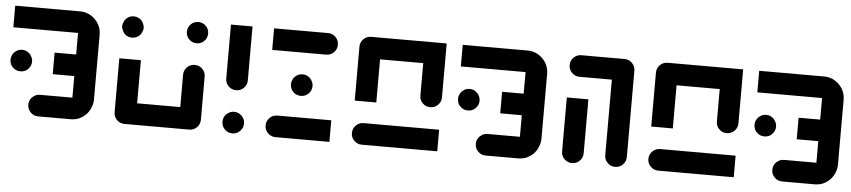

<svg xmlns="http://www.w3.org/2000/svg" viewBox="-33 -555 3148 710"><g transform="rotate(5 1541.0 -200.0)"><path d="M68.4 -171.9Q62.5 -166 55.7 -163.1Q47.9 -160.2 40 -160.2Q32.2 -160.2 24.4 -163.1Q17.6 -166 11.7 -171.9Q5.9 -176.8 2.9 -184.6Q0 -192.4 0 -200.2Q0 -208 2.9 -214.8Q5.9 -222.7 11.7 -228.5Q17.6 -233.4 24.4 -237.3Q32.2 -240.2 40 -240.2Q47.9 -240.2 55.7 -237.3Q62.5 -233.4 68.4 -228.5Q73.2 -222.7 77.1 -214.8Q80.1 -208 80.1 -200.2Q80.1 -192.4 77.1 -184.6Q73.2 -176.8 68.4 -171.9ZM320.3 -80.1Q320.3 -63.5 313.5 -48.8Q307.6 -34.2 296.9 -23.4Q286.1 -12.7 271.5 -5.9Q256.8 0 240.2 0Q200.2 0 120.1 0Q103.5 0 91.8 -11.7Q80.1 -23.4 80.1 -40Q80.1 -47.9 83 -55.7Q85.9 -62.5 91.8 -68.4Q97.7 -73.2 104.5 -77.1Q111.3 -80.1 120.1 -80.1Q160.2 -80.1 240.2 -80.1Q240.2 -106.4 240.2 -160.2Q212.9 -160.2 160.2 -160.2Q160.2 -186.5 160.2 -240.2Q186.5 -240.2 240.2 -240.2Q240.2 -266.6 240.2 -320.3Q160.2 -320.3 0 -320.3Q0 -346.7 0 -400.4Q80.1 -400.4 240.2 -400.4Q273.4 -400.4 296.9 -377Q320.3 -353.5 320.3 -320.3Q320.3 -259.8 320.3 -200.2Q320.3 -139.6 320.3 -80.1Z M468.8 -332Q462.9 -326.2 455.1 -323.2Q448.2 -320.3 440.4 -320.3Q432.6 -320.3 424.8 -323.2Q418 -326.2 412.1 -332Q407.2 -336.9 404.3 -344.7Q400.4 -352.5 400.4 -359.4Q400.4 -367.2 404.3 -375Q407.2 -382.8 412.1 -387.7Q418 -393.6 424.8 -396.5Q432.6 -399.4 440.4 -399.4Q448.2 -399.4 455.1 -396.5Q462.9 -393.6 468.8 -387.7Q473.6 -382.8 476.6 -375Q480.5 -367.2 480.5 -359.4Q480.5 -352.5 476.6 -344.7Q473.6 -336.9 468.8 -332ZM708 -332Q703.1 -326.2 695.3 -323.2Q687.5 -320.3 680.7 -320.3Q672.9 -320.3 665 -323.2Q657.2 -326.2 652.3 -332Q646.5 -336.9 643.6 -344.7Q640.6 -352.5 640.6 -359.4Q640.6 -367.2 643.6 -375Q646.5 -382.8 652.3 -387.7Q657.2 -393.6 665 -396.5Q672.9 -399.4 680.7 -399.4Q687.5 -399.4 695.3 -396.5Q703.1 -393.6 708 -387.7Q713.9 -382.8 716.8 -375Q719.7 -367.2 719.7 -359.4Q719.7 -352.5 716.8 -344.7Q713.9 -336.9 708 -332ZM720.7 -40Q720.7 -23.4 709 -11.7Q697.3 0 680.7 0Q600.6 0 440.4 0Q423.8 0 412.1 -11.7Q400.4 -23.4 400.4 -40Q400.4 -106.4 400.4 -240.2Q426.8 -240.2 480.5 -240.2Q480.5 -186.5 480.5 -80.1Q534.2 -80.1 640.6 -80.1Q640.6 -120.1 640.6 -200.2Q640.6 -216.8 652.3 -228.5Q664.1 -240.2 680.7 -240.2Q697.3 -240.2 709 -228.5Q720.7 -216.8 720.7 -200.2Q720.7 -160.2 720.7 -120.1Q720.7 -80.1 720.7 -40Z M880.9 -400.4Q880.9 -333 880.9 -200.2Q880.9 -183.6 869.1 -171.9Q857.4 -160.2 840.8 -160.2Q824.2 -160.2 812.5 -171.9Q800.8 -183.6 800.8 -200.2Q800.8 -266.6 800.8 -400.4Q820.3 -400.4 840.8 -400.4Q860.4 -400.4 880.9 -400.4ZM869.1 -11.7Q863.3 -5.9 856.4 -2.9Q848.6 0 840.8 0Q833 0 825.2 -2.9Q818.4 -5.9 812.5 -11.7Q806.6 -17.6 803.7 -24.4Q800.8 -32.2 800.8 -40Q800.8 -47.9 803.7 -55.7Q806.6 -62.5 812.5 -68.4Q818.4 -73.2 825.2 -77.1Q833 -80.1 840.8 -80.1Q848.6 -80.1 856.4 -77.1Q863.3 -73.2 869.1 -68.4Q874 -62.5 877.9 -55.7Q880.9 -47.9 880.9 -40Q880.9 -32.2 877.9 -24.4Q874 -17.6 869.1 -11.7Z M1161.1 -400.4Q1177.7 -400.4 1189.5 -388.7Q1201.2 -377 1201.2 -360.4Q1201.2 -343.8 1189.5 -332Q1177.7 -320.3 1161.1 -320.3Q1094.7 -320.3 960.9 -320.3Q960.9 -346.7 960.9 -400.4Q1010.7 -400.4 1060.5 -400.4Q1111.3 -400.4 1161.1 -400.4ZM1001 0Q984.4 0 972.7 -11.7Q960.9 -23.4 960.9 -40Q960.9 -56.6 972.7 -68.4Q984.4 -80.1 1001 -80.1Q1067.4 -80.1 1201.2 -80.1Q1201.2 -53.7 1201.2 0Q1151.4 0 1100.6 0Q1050.8 0 1001 0ZM1109.4 -171.9Q1103.5 -166 1096.7 -163.1Q1088.9 -160.2 1081.1 -160.2Q1073.2 -160.2 1065.4 -163.1Q1057.6 -166 1052.7 -171.9Q1046.9 -176.8 1043.9 -184.6Q1041 -192.4 1041 -200.2Q1041 -208 1043.9 -214.8Q1046.9 -222.7 1052.7 -228.5Q1057.6 -233.4 1065.4 -237.3Q1073.2 -240.2 1081.1 -240.2Q1088.9 -240.2 1096.7 -237.3Q1103.5 -233.4 1109.4 -228.5Q1114.3 -222.7 1118.2 -214.8Q1121.1 -208 1121.1 -200.2Q1121.1 -192.4 1118.2 -184.6Q1114.3 -176.8 1109.4 -171.9Z M1321.3 0Q1304.7 0 1293 -11.7Q1281.2 -23.4 1281.2 -40Q1281.2 -56.6 1293 -68.4Q1304.7 -80.1 1321.3 -80.1Q1415 -80.1 1601.6 -80.1Q1601.6 -53.7 1601.6 0Q1531.2 0 1460.9 0Q1391.6 0 1321.3 0ZM1601.6 -200.2Q1601.6 -183.6 1589.8 -171.9Q1578.1 -160.2 1561.5 -160.2Q1552.7 -160.2 1545.9 -163.1Q1538.1 -166 1533.2 -171.9Q1527.3 -176.8 1524.4 -184.6Q1521.5 -191.4 1521.5 -200.2Q1521.5 -240.2 1521.5 -320.3Q1467.8 -320.3 1361.3 -320.3Q1361.3 -266.6 1361.3 -160.2Q1335 -160.2 1281.2 -160.2Q1281.2 -226.6 1281.2 -360.4Q1281.2 -377 1293 -388.7Q1304.7 -400.4 1321.3 -400.4Q1415 -400.4 1601.6 -400.4Q1601.6 -349.6 1601.6 -299.8Q1601.6 -250 1601.6 -200.2Z M1729.5 -171.9Q1723.6 -166 1716.8 -163.1Q1709 -160.2 1701.2 -160.2Q1693.4 -160.2 1685.5 -163.1Q1678.7 -166 1672.9 -171.9Q1667 -176.8 1664.1 -184.6Q1661.1 -192.4 1661.1 -200.2Q1661.1 -208 1664.1 -214.8Q1667 -222.7 1672.9 -228.5Q1678.7 -233.4 1685.5 -237.3Q1693.4 -240.2 1701.2 -240.2Q1709 -240.2 1716.8 -237.3Q1723.6 -233.4 1729.5 -228.5Q1734.4 -222.7 1738.3 -214.8Q1741.2 -208 1741.2 -200.2Q1741.2 -192.4 1738.3 -184.6Q1734.4 -176.8 1729.5 -171.9ZM1981.4 -80.1Q1981.4 -63.5 1974.6 -48.8Q1968.8 -34.2 1958 -23.4Q1947.3 -12.7 1932.6 -5.9Q1918 0 1901.4 0Q1861.3 0 1781.2 0Q1764.6 0 1752.9 -11.7Q1741.2 -23.4 1741.2 -40Q1741.2 -47.9 1744.1 -55.7Q1747.1 -62.5 1752.9 -68.4Q1758.8 -73.2 1765.6 -77.1Q1772.5 -80.1 1781.2 -80.1Q1821.3 -80.1 1901.4 -80.1Q1901.4 -106.4 1901.4 -160.2Q1874 -160.2 1821.3 -160.2Q1821.3 -186.5 1821.3 -240.2Q1847.7 -240.2 1901.4 -240.2Q1901.4 -266.6 1901.4 -320.3Q1821.3 -320.3 1661.1 -320.3Q1661.1 -346.7 1661.1 -400.4Q1741.2 -400.4 1901.4 -400.4Q1934.6 -400.4 1958 -377Q1981.4 -353.5 1981.4 -320.3Q1981.4 -259.8 1981.4 -200.2Q1981.4 -139.6 1981.4 -80.1Z M2301.8 -40Q2301.8 -23.4 2290 -11.7Q2278.3 0 2261.7 0Q2245.1 0 2233.4 -11.7Q2221.7 -23.4 2221.7 -40Q2221.7 -133.8 2221.7 -320.3Q2181.6 -320.3 2101.6 -320.3Q2085 -320.3 2073.2 -332Q2061.5 -343.8 2061.5 -360.4Q2061.5 -377 2073.2 -388.7Q2085 -400.4 2101.6 -400.4Q2155.3 -400.4 2261.7 -400.4Q2278.3 -400.4 2290 -388.7Q2301.8 -377 2301.8 -360.4Q2301.8 -280.3 2301.8 -200.2Q2301.8 -120.1 2301.8 -40ZM2141.6 -240.2Q2141.6 -172.9 2141.6 -40Q2141.6 -23.4 2129.9 -11.7Q2118.2 0 2101.6 0Q2085 0 2073.2 -11.7Q2061.5 -23.4 2061.5 -40Q2061.5 -106.4 2061.5 -240.2Q2081.1 -240.2 2101.6 -240.2Q2121.1 -240.2 2141.6 -240.2Z M2421.9 0Q2405.3 0 2393.6 -11.7Q2381.8 -23.4 2381.8 -40Q2381.8 -56.6 2393.6 -68.4Q2405.3 -80.1 2421.9 -80.1Q2515.6 -80.1 2702.1 -80.1Q2702.1 -53.7 2702.1 0Q2631.8 0 2561.5 0Q2492.2 0 2421.9 0ZM2702.1 -200.2Q2702.1 -183.6 2690.4 -171.9Q2678.7 -160.2 2662.1 -160.2Q2653.3 -160.2 2646.5 -163.1Q2638.7 -166 2633.8 -171.9Q2627.9 -176.8 2625 -184.6Q2622.1 -191.4 2622.1 -200.2Q2622.1 -240.2 2622.1 -320.3Q2568.4 -320.3 2461.9 -320.3Q2461.9 -266.6 2461.9 -160.2Q2435.5 -160.2 2381.8 -160.2Q2381.8 -226.6 2381.8 -360.4Q2381.8 -377 2393.6 -388.7Q2405.3 -400.4 2421.9 -400.4Q2515.6 -400.4 2702.1 -400.4Q2702.1 -349.6 2702.1 -299.8Q2702.1 -250 2702.1 -200.2Z M2830.1 -171.9Q2824.2 -166 2817.4 -163.1Q2809.6 -160.2 2801.8 -160.2Q2793.9 -160.2 2786.1 -163.1Q2779.3 -166 2773.4 -171.9Q2767.6 -176.8 2764.6 -184.6Q2761.7 -192.4 2761.7 -200.2Q2761.7 -208 2764.6 -214.8Q2767.6 -222.7 2773.4 -228.5Q2779.3 -233.4 2786.1 -237.3Q2793.9 -240.2 2801.8 -240.2Q2809.6 -240.2 2817.4 -237.3Q2824.2 -233.4 2830.1 -228.5Q2835 -222.7 2838.9 -214.8Q2841.8 -208 2841.8 -200.2Q2841.8 -192.4 2838.9 -184.6Q2835 -176.8 2830.1 -171.9ZM3082 -80.1Q3082 -63.5 3075.2 -48.8Q3069.3 -34.2 3058.6 -23.4Q3047.9 -12.7 3033.2 -5.9Q3018.6 0 3002 0Q2961.9 0 2881.8 0Q2865.2 0 2853.5 -11.7Q2841.8 -23.4 2841.8 -40Q2841.8 -47.9 2844.7 -55.7Q2847.7 -62.5 2853.5 -68.4Q2859.4 -73.2 2866.2 -77.1Q2873 -80.1 2881.8 -80.1Q2921.9 -80.1 3002 -80.1Q3002 -106.4 3002 -160.2Q2974.6 -160.2 2921.9 -160.2Q2921.9 -186.5 2921.9 -240.2Q2948.2 -240.2 3002 -240.2Q3002 -266.6 3002 -320.3Q2921.9 -320.3 2761.7 -320.3Q2761.7 -346.7 2761.7 -400.4Q2841.8 -400.4 3002 -400.4Q3035.2 -400.4 3058.6 -377Q3082 -353.5 3082 -320.3Q3082 -259.8 3082 -200.2Q3082 -139.6 3082 -80.1Z"/></g></svg>

Font: Stray Robotalk
Style: Regular
Weight: 400
Designer: Faina Iasen
Version: Version 1.0